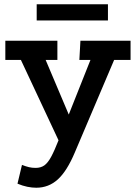

<svg xmlns="http://www.w3.org/2000/svg" viewBox="-20 -638 637 900"><path d="M150 242Q130 242 108 237.5Q86 233 62 223L83 135Q101 142 115.5 145.5Q130 149 147 149Q171 149 187.5 137.5Q204 126 219.5 97.5Q235 69 255 18L404 -357H352L357 -447H592V-357H515L331 76Q294 164 251 203Q208 242 150 242ZM276 66 78 -357H5V-447H249V-357H194L329 -38ZM152 -618H486V-542H152Z"/></svg>

Font: Podkova
Style: Bold
Weight: 700
Designer: Ilya Yudin
Foundry: Cyreal (www.cyreal.org)
Version: Version 2.102; ttfautohint (v1.8.1.43-b0c9)